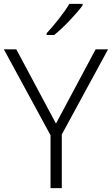

<svg xmlns="http://www.w3.org/2000/svg" viewBox="-20 -968 576 988"><path d="M405 -940V-948H337C311 -904 257 -836 220 -797V-788H259C309 -828 375 -899 405 -940ZM268 -332 64 -714H0L240 -272V0H298V-276L536 -714H472Z"/></svg>

Font: Noto Sans Khmer UI Light
Style: Regular
Weight: 300
Designer: Danh Hong and the Monotype Design Team
Foundry: Monotype Imaging Inc.
Version: Version 2.002